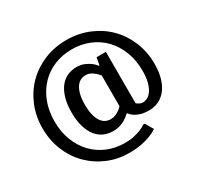

<svg xmlns="http://www.w3.org/2000/svg" viewBox="-175 -924 1280 1247"><g transform="rotate(-30 465.0 -300.0)"><path d="M550 -405Q538 -420 524 -432Q512 -443 495.5 -451.5Q479 -460 460 -460Q439 -460 421 -451Q403 -442 389.5 -422.5Q376 -403 368 -371.5Q360 -340 360 -295Q360 -250 368 -218.5Q376 -187 389.5 -167.5Q403 -148 421 -139Q439 -130 460 -130Q479 -130 495.5 -137Q512 -144 524 -152Q538 -162 550 -175ZM455 120Q369 120 294 88Q219 56 163.5 0Q108 -56 76.5 -133Q45 -210 45 -300Q45 -390 77 -467Q109 -544 165 -600Q221 -656 298 -688Q375 -720 465 -720Q555 -720 632 -688Q709 -656 765 -600Q821 -544 853 -467Q885 -390 885 -300Q885 -238 871 -192Q857 -146 832.5 -115.5Q808 -85 775 -70Q742 -55 705 -55Q667 -55 641.5 -63Q616 -71 600 -82Q582 -94 570 -110H565Q549 -94 530 -82Q513 -71 489 -63Q465 -55 435 -55Q397 -55 365 -69.5Q333 -84 310 -113.5Q287 -143 273.5 -188Q260 -233 260 -295Q260 -357 273.5 -402Q287 -447 310 -476.5Q333 -506 365 -520.5Q397 -535 435 -535Q467 -535 491 -524.5Q515 -514 532 -502Q551 -488 565 -470H570L580 -525H650V-140Q656 -134 663 -130Q669 -126 677 -123Q685 -120 695 -120Q712 -120 729.5 -129Q747 -138 761.5 -159Q776 -180 785.5 -214.5Q795 -249 795 -300Q795 -379 770 -443.5Q745 -508 701 -554Q657 -600 596.5 -625Q536 -650 465 -650Q394 -650 333.5 -625Q273 -600 229 -554Q185 -508 160 -443.5Q135 -379 135 -300Q135 -221 160 -156.5Q185 -92 229 -46Q273 0 333.5 25Q394 50 465 50Q503 50 532 43Q561 36 582 28Q606 18 625 5H635L670 65Q647 81 615 93Q588 104 548 112Q508 120 455 120Z"/></g></svg>

Font: Scada
Style: Regular
Weight: 400
Designer: Jovanny Lemonad
Foundry: Jovanny Lemonad
Version: Version 3.005; ttfautohint (v0.91) -l 8 -r 50 -G 200 -x 0 -w